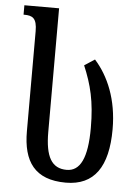

<svg xmlns="http://www.w3.org/2000/svg" viewBox="-54 -802 610 854"><g transform="rotate(5 250.5 -375.0)"><path d="M272 10C399 10 459 -77 459 -245C459 -378 415 -479 354 -547L308 -517C343 -434 362 -361 362 -242C362 -107 331 -47 271 -47C204 -47 175 -97 175 -208V-760H20V-718H23C60 -718 80 -708 80 -649V-203C80 -68 133 10 272 10Z"/></g></svg>

Font: Noto Serif Georgian ExtraCondensed Semi
Style: Regular
Weight: 600
Width: 3
Designer: Monotype Design Team
Foundry: Monotype Imaging Inc.
Version: Version 1.901